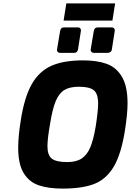

<svg xmlns="http://www.w3.org/2000/svg" viewBox="-20 -1103 770 1129"><path d="M87 -234Q87 -302 102 -394Q123 -531 166.5 -607.5Q210 -684 282 -716Q354 -748 468 -748Q551 -748 607.5 -727.5Q664 -707 697 -651.5Q730 -596 730 -496Q730 -433 715 -338Q693 -198 649.5 -124Q606 -50 535.5 -22Q465 6 348 6Q264 6 207.5 -13.5Q151 -33 119 -85.5Q87 -138 87 -234ZM543 -361Q557 -452 557 -494Q557 -552 531.5 -572.5Q506 -593 444 -593Q391 -593 359 -574Q327 -555 307.5 -508Q288 -461 274 -372Q259 -287 259 -243Q259 -190 285 -170Q311 -150 375 -150Q429 -150 461 -171.5Q493 -193 511.5 -238Q530 -283 543 -361ZM315 -810 333 -918Q336 -942 357 -942H438Q456 -942 456 -923L439 -814Q436 -792 414 -792H334Q325 -792 320 -797Q315 -802 315 -810ZM513 -810 531 -918Q534 -942 556 -942H636Q655 -942 655 -923L638 -814Q637 -803 629.5 -797.5Q622 -792 612 -792H532Q524 -792 518.5 -797Q513 -802 513 -810ZM370 -1083H657L641 -982H354Z"/></svg>

Font: Exo ExtraBold
Style: Italic
Weight: 800
Italic angle: -9°
Designer: Natanael Gama
Foundry: Natanael Gama
Version: Version 1.500; ttfautohint (v1.6)